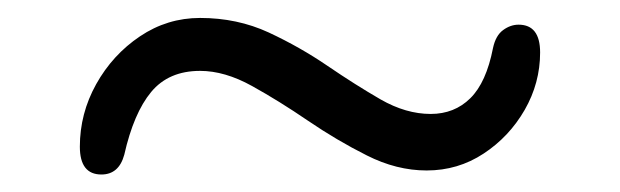

<svg xmlns="http://www.w3.org/2000/svg" viewBox="-20 -456 691 214"><path d="M455.5 -266Q422 -266 388.8 -282.8Q355.5 -299.5 323.2 -321.5Q291 -343.5 260.8 -360.2Q230.5 -377 203 -377Q168 -377 148.5 -353.5Q129 -330 118.5 -283.5Q112.5 -261.5 93 -261.5Q69 -261.5 69 -292.5Q69 -329.5 87.2 -362.2Q105.5 -395 136 -415.5Q166.5 -436 203 -436Q244.5 -436 279.5 -419.8Q314.5 -403.5 345.2 -382.5Q376 -361.5 404.2 -345.2Q432.5 -329 460 -329Q486.5 -329 504.2 -346.5Q522 -364 529.5 -402.5Q532.5 -416.5 540.8 -422.5Q549 -428.5 558 -428.5Q582 -428.5 582 -397.5Q582 -363.5 564.8 -333.5Q547.5 -303.5 519 -284.8Q490.5 -266 455.5 -266Z"/></svg>

Font: Fraunces 9pt S100 Light
Style: Regular
Weight: 300
Version: Version 1.000; ttfautohint (v1.8.3)